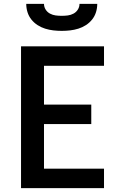

<svg xmlns="http://www.w3.org/2000/svg" viewBox="-20 -975 640 995"><path d="M89 0V-735H519V-634H208V-433H453V-332H208V-101H519V0ZM300 -815Q278 -815 256.5 -817.5Q235 -820 214 -826.5Q193 -833 174.5 -845Q156 -857 142.5 -874Q129 -891 122.5 -912Q116 -933 116 -955H208Q208 -939 216.5 -925.5Q225 -912 239 -904.5Q253 -897 268.5 -895Q284 -893 300 -893Q316 -893 331.5 -895Q347 -897 361 -904.5Q375 -912 383.5 -925.5Q392 -939 392 -955H484Q484 -933 477.5 -912Q471 -891 457.5 -874Q444 -857 425.5 -845Q407 -833 386 -826.5Q365 -820 343.5 -817.5Q322 -815 300 -815Z"/></svg>

Font: Iosevka Aile
Style: Bold
Weight: 700
Designer: Belleve Invis
Foundry: Belleve Invis
Version: Version 28.0.1; ttfautohint (v1.8.4)